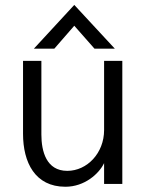

<svg xmlns="http://www.w3.org/2000/svg" viewBox="-20 -729 587 761"><path d="M114.3 -536.1H195.3L274.4 -627L354.5 -536.1H435.1L274.4 -709.5ZM239.3 11.2C315.4 11.2 372.6 -40.5 392.6 -82.5V0H464.8V-487.8H392.6V-213.4C392.6 -122.1 325.2 -51.8 246.6 -51.8C163.6 -51.8 144 -129.4 144 -195.8V-487.8H71.3V-198.7C71.3 -85.4 118.7 11.2 239.3 11.2Z"/></svg>

Font: HK Grotesk
Style: Regular
Weight: 400
Designer: Alfredo Marco Pradil and Stefan Peev
Foundry: Hanken Design Co.
Version: Version 1.045;PS 001.045;hotconv 1.0.88;makeotf.lib2.5.64775